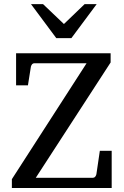

<svg xmlns="http://www.w3.org/2000/svg" viewBox="-20 -936 615 956"><path d="M39.1 0V-43.9L411.1 -621.1H150.9Q144 -621.1 139.9 -616.2Q135.7 -611.3 133.8 -604L119.1 -511.2H60.1V-670.9H530.8V-625L158.2 -50.8H442.9Q449.7 -50.8 454.1 -56.2Q458.5 -61.5 460 -68.8L477.1 -185.1H536.1V0ZM335.4 -746.1H260.3L134.3 -915.5H194.3L298.3 -816.4L401.4 -915.5H461.4Z"/></svg>

Font: Charis SIL Eur
Style: Regular
Weight: 400
Foundry: SIL International
Version: Version 5.000